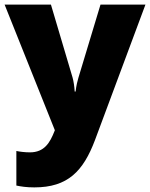

<svg xmlns="http://www.w3.org/2000/svg" viewBox="-21 -573 651 833"><path d="M-1 -553 217 -8 215 -3C196 45 172 88 109 88C86 88 64 85 50 82V232C69 236 93 240 128 240C273 240 340 170 391 35L610 -553H415L319 -235C315 -222 310 -202 307 -176H303C302 -197 298 -222 294 -236L200 -553Z"/></svg>

Font: Noto Sans Arabic UI Bk
Style: Regular
Weight: 900
Designer: Monotype Design Team, Nadine Chahine and Nizar Qandah
Foundry: Monotype Imaging Inc.
Version: Version 2.010